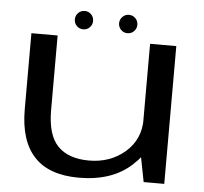

<svg xmlns="http://www.w3.org/2000/svg" viewBox="-51 -758 870 817"><g transform="rotate(5 384.0 -349.5)"><path d="M591.5 0H679.5V-588.5H567.5V-123.5ZM172.5 -589.5H60.5V-264.5Q60.5 -130.5 123.8 -62.5Q187 5.5 314.5 5.5Q457 5.5 540 -71.5Q623 -148.5 623 -227.5L568 -266.5Q568 -179.5 505 -125.2Q442 -71 351.5 -71Q263.5 -71 218 -117.8Q172.5 -164.5 172.5 -271.5ZM279 -625Q295 -625 306.2 -636.5Q317.5 -648 317.5 -664Q317.5 -680.5 306.2 -692Q295 -703.5 279 -703.5Q262 -703.5 250.8 -692Q239.5 -680.5 239.5 -664Q239.5 -648 250.8 -636.5Q262 -625 279 -625ZM467 -625Q484 -625 495.2 -636.5Q506.5 -648 506.5 -664Q506.5 -680.5 495.2 -692Q484 -703.5 467 -703.5Q451.5 -703.5 440 -692Q428.5 -680.5 428.5 -664Q428.5 -648 439.8 -636.5Q451 -625 467 -625Z"/></g></svg>

Font: Anybody Expanded
Style: Regular
Weight: 400
Width: 7
Version: Version 1.113;gftools[0.9.25]